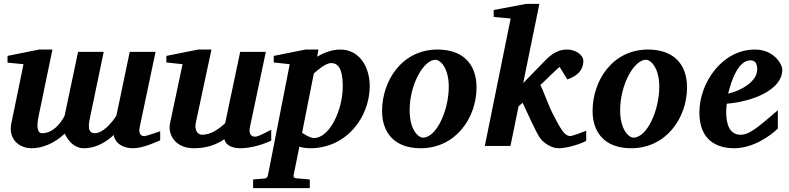

<svg xmlns="http://www.w3.org/2000/svg" viewBox="-20 -757 4094 996"><path d="M811 -29V-76C796 -72 742 -51 728 -51C705 -51 699 -72 705 -99L787 -488H653L584 -158C560 -119 514 -66 471 -66C430 -66 440 -118 449 -157L518 -488H385L315 -156C295 -118 256 -66 198 -66C174 -66 168 -97 181 -158L252 -500H183L19 -467V-432L102 -424L39 -118C22 -39 75 12 145 12C197 12 262 -12 316 -64C331 -32 361 12 416 12C463 12 519 -8 570 -57C570 -51 572 -44 575 -39C588 -8 624 12 669 12C723 12 786 -19 811 -29Z M1387 -28V-84C1326 -52 1313 -48 1303 -48C1282 -48 1269 -63 1277 -100L1359 -488H1226L1148 -118C1112 -85 1073 -58 1028 -58C1003 -58 989 -86 995 -117L1077 -500H1008L843 -467V-433L927 -424L862 -117C850 -63 886 12 985 12C1050 12 1100 -5 1144 -35C1147 -21 1160 12 1229 12C1286 12 1360 -13 1387 -28Z M1898 -311C1898 -402 1850 -500 1745 -500C1692 -500 1646 -475 1625 -463L1632 -500H1565L1400 -467V-433L1483 -424L1370 152C1368 161 1363 168 1353 169C1353 169 1314 172 1293 174V219H1587V174L1518 168C1507 168 1501 161 1503 152L1533 4C1546 8 1565 12 1589 12C1779 12 1898 -151 1898 -311ZM1758 -307C1758 -190 1692 -41 1608 -41C1590 -41 1563 -58 1547 -68L1608 -376C1628 -394 1670 -430 1698 -430C1751 -430 1758 -363 1758 -307Z M2452 -303C2452 -433 2373 -500 2250 -500C2065 -500 1962 -338 1962 -181C1962 -70 2025 12 2162 12C2344 12 2452 -146 2452 -303ZM2308 -307C2308 -184 2244 -43 2174 -43C2151 -43 2105 -82 2105 -185C2105 -320 2178 -447 2239 -447C2264 -447 2308 -405 2308 -307Z M3021 -26V-79C2965 -56 2940 -51 2939 -51C2905 -51 2884 -100 2855 -152C2826 -206 2801 -282 2783 -316C2808 -338 2851 -383 2883 -410L2923 -345C3000 -371 3006 -418 3006 -442C3006 -469 2970 -500 2921 -500C2882 -500 2847 -484 2806 -441L2694 -326L2778 -737H2710L2541 -705V-669L2629 -661L2495 0H2628L2670 -205L2691 -224C2716 -170 2758 -77 2780 -43C2798 -16 2841 12 2877 12C2923 12 2988 -9 3021 -26Z M3544 -303C3544 -433 3465 -500 3342 -500C3157 -500 3054 -338 3054 -181C3054 -70 3117 12 3254 12C3436 12 3544 -146 3544 -303ZM3400 -307C3400 -184 3336 -43 3266 -43C3243 -43 3197 -82 3197 -185C3197 -320 3270 -447 3331 -447C3356 -447 3400 -405 3400 -307Z M4038 -395C4038 -425 3994 -500 3896 -500C3725 -500 3608 -326 3608 -174C3608 -26 3702 12 3789 12C3886 12 3976 -52 4015 -90V-185C3905 -90 3865 -58 3822 -58C3766 -58 3747 -109 3747 -178C3747 -189 3749 -207 3750 -219C3883 -230 4038 -290 4038 -395ZM3908 -396C3908 -335 3826 -287 3757 -271C3775 -344 3811 -444 3873 -444C3903 -444 3908 -419 3908 -396Z"/></svg>

Font: Veleka
Style: Bold Italic
Weight: 700
Italic angle: -12°
Designer: Stefan Peev, Context Ltd, 2016; SIL International, 1997-2014.
Foundry: Stefan Peev, Context Ltd, 2016
Version: Version 5.000